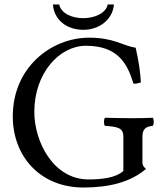

<svg xmlns="http://www.w3.org/2000/svg" viewBox="-20 -826 725 856"><path d="M488 -806H460C453 -767 401 -745 352 -745C299 -745 252 -767 244 -806H216C221 -736 279 -693 352 -693C418 -693 482 -735 488 -806ZM377 -658C210 -658 37 -527 37 -307C37 -127.2 161 10 352 10C470 10 563 -15 631 -73C620 -82 615 -90 615 -101V-217C615 -252.2 632 -262 661 -265C667 -271 667 -295 661 -301C637 -300 612 -299 572 -299C538.5 -299 492 -300 448 -301C442 -295 442 -271 448 -265C502.9 -260.8 530 -257.1 530 -217V-64C496 -32 429 -26 375 -26C217 -26 133 -195 133 -327C133 -502 246.5 -622 363 -622C508 -622 549 -539 575 -453C586.3 -452.3 596.7 -454.3 608 -459C605.5 -501 601 -541 585 -613C525 -623 488 -658 377 -658Z"/></svg>

Font: Libertinus Serif
Style: Regular
Weight: 400
Designer: Philipp H. Poll
Foundry: Khaled Hosny
Version: Version 6.2